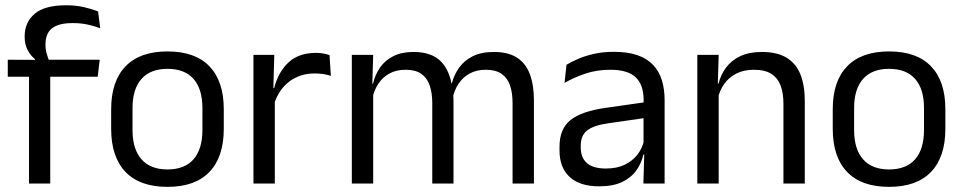

<svg xmlns="http://www.w3.org/2000/svg" viewBox="-20 -696 3651 728"><path d="M230 -676Q267.5 -676 297.2 -669.2Q327 -662.5 352 -652.5L360 -589Q335.5 -598 310.8 -603.2Q286 -608.5 255 -608.5Q217.5 -608.5 194.8 -598.8Q172 -589 162.2 -571.2Q152.5 -553.5 152.5 -528.5V-526Q152.5 -508.5 157 -492.8Q161.5 -477 167 -464L112.5 -462V-472Q97 -484 85.2 -505.5Q73.5 -527 73.5 -555.5V-558Q73.5 -611.5 111.5 -643.8Q149.5 -676 230 -676ZM90 0V-444.5H170.5V0ZM9.5 -405V-469.5L121 -469L154 -469.5H358L350.5 -405Z M615 12.5Q510 12.5 455.8 -44.2Q401.5 -101 401.5 -207.5V-282Q401.5 -388 456 -444.5Q510.5 -501 615 -501Q720 -501 774.2 -444.5Q828.5 -388 828.5 -282V-207.5Q828.5 -101 774.2 -44.2Q720 12.5 615 12.5ZM615 -53.5Q680 -53.5 713.8 -92Q747.5 -130.5 747.5 -203V-286.5Q747.5 -358.5 713.8 -396.8Q680 -435 615 -435Q550.5 -435 516.5 -396.8Q482.5 -358.5 482.5 -286.5V-203Q482.5 -130.5 516.5 -92Q550.5 -53.5 615 -53.5Z M1018 -298.5 999.5 -361 1019.5 -362Q1035.5 -424 1074.5 -459.8Q1113.5 -495.5 1178 -495.5Q1194 -495.5 1206.8 -493Q1219.5 -490.5 1229.5 -487L1234.5 -408.5Q1222 -412.5 1206.8 -415Q1191.5 -417.5 1173 -417.5Q1118 -417.5 1077.2 -387Q1036.5 -356.5 1018 -298.5ZM941 0V-488H1020L1016 -344L1022 -338V0Z M1923.5 0V-305.5Q1923.5 -344 1913.8 -372.2Q1904 -400.5 1881.8 -416Q1859.5 -431.5 1822 -431.5Q1786.5 -431.5 1760.5 -417Q1734.5 -402.5 1718.5 -378.2Q1702.5 -354 1696 -323L1683.5 -380.5H1693.5Q1701.5 -412 1720.5 -439Q1739.5 -466 1772 -482.5Q1804.5 -499 1852.5 -499Q1907 -499 1940.2 -477.5Q1973.5 -456 1989 -414.8Q2004.5 -373.5 2004.5 -314.5V0ZM1314 0V-488H1395L1391.5 -371L1395 -366V0ZM1619 0V-305.5Q1619 -344 1609.2 -372.2Q1599.5 -400.5 1577.5 -416Q1555.5 -431.5 1518 -431.5Q1482 -431.5 1456 -417Q1430 -402.5 1414 -377.8Q1398 -353 1391.5 -321.5L1376.5 -379H1394.5Q1402 -412 1420.5 -439.2Q1439 -466.5 1470.8 -482.8Q1502.5 -499 1548 -499Q1615.5 -499 1650.8 -464Q1686 -429 1695 -362Q1697.5 -352 1698.5 -340.2Q1699.5 -328.5 1699.5 -317V0Z M2419.5 0 2423 -118.5 2420 -131V-286.5L2420.5 -315Q2420.5 -374.5 2390.2 -403Q2360 -431.5 2294.5 -431.5Q2242 -431.5 2198.2 -416.5Q2154.5 -401.5 2120.5 -381.5L2128 -450.5Q2147 -462 2173.2 -473.2Q2199.5 -484.5 2233.2 -492Q2267 -499.5 2307.5 -499.5Q2360 -499.5 2396.8 -486.8Q2433.5 -474 2456.2 -450Q2479 -426 2489.5 -392Q2500 -358 2500 -316V0ZM2251.5 10.5Q2179 10.5 2140.2 -24.8Q2101.5 -60 2101.5 -125.5V-140Q2101.5 -207.5 2143.2 -240.8Q2185 -274 2276 -287L2430.5 -309L2435 -250L2286 -228.5Q2230 -220.5 2206 -201.2Q2182 -182 2182 -144.5V-136.5Q2182 -98 2205.8 -77.5Q2229.5 -57 2277 -57Q2319 -57 2349 -71.5Q2379 -86 2397.5 -110.5Q2416 -135 2422.5 -165L2435 -110H2419.5Q2412.5 -78 2393.2 -50.5Q2374 -23 2339.5 -6.2Q2305 10.5 2251.5 10.5Z M2950.5 0V-303.5Q2950.5 -343 2939.8 -371.5Q2929 -400 2904.8 -415.8Q2880.5 -431.5 2838.5 -431.5Q2800 -431.5 2771.8 -417Q2743.5 -402.5 2726 -377.8Q2708.5 -353 2701.5 -321.5L2687 -379H2704.5Q2712.5 -412 2732.5 -439.2Q2752.5 -466.5 2786.2 -482.8Q2820 -499 2869 -499Q2927 -499 2962.8 -477Q2998.5 -455 3015 -413.8Q3031.5 -372.5 3031.5 -312.5V0ZM2624 0V-488H2705L2701.5 -371L2705 -366.5V0Z M3351 12.5Q3246 12.5 3191.8 -44.2Q3137.5 -101 3137.5 -207.5V-282Q3137.5 -388 3192 -444.5Q3246.5 -501 3351 -501Q3456 -501 3510.2 -444.5Q3564.5 -388 3564.5 -282V-207.5Q3564.5 -101 3510.2 -44.2Q3456 12.5 3351 12.5ZM3351 -53.5Q3416 -53.5 3449.8 -92Q3483.5 -130.5 3483.5 -203V-286.5Q3483.5 -358.5 3449.8 -396.8Q3416 -435 3351 -435Q3286.5 -435 3252.5 -396.8Q3218.5 -358.5 3218.5 -286.5V-203Q3218.5 -130.5 3252.5 -92Q3286.5 -53.5 3351 -53.5Z"/></svg>

Font: Anek Gurmukhi
Style: Regular
Weight: 400
Designer: Sarang Kulkarni (Gurmukhi), Yesha Goshar (Latin)
Foundry: Ek Type
Version: Version 1.003